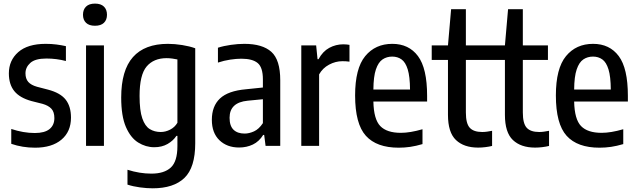

<svg xmlns="http://www.w3.org/2000/svg" viewBox="-20 -790 3450 1040"><path d="M170 10Q101.5 10 41 -11V-91.5Q106.5 -69.5 168.5 -69.5Q222 -69.5 248.2 -90.8Q274.5 -112 274.5 -150.5Q274.5 -184 258.2 -201.2Q242 -218.5 210.5 -227.5L151 -242.5Q87 -260 57.5 -296.5Q28 -333 28 -392.5Q28 -463 79 -507.8Q130 -552.5 227.5 -552.5Q258.5 -552.5 285.5 -549Q312.5 -545.5 337 -540V-459.5Q286 -473 231.5 -473Q170.5 -473 144.2 -449.2Q118 -425.5 118 -393Q118 -363.5 133.2 -346.2Q148.5 -329 180.5 -320L240 -304.5Q307 -287 335.8 -250.2Q364.5 -213.5 364.5 -153Q364.5 -77 312.8 -33.5Q261 10 170 10Z M446 0V-544H543V0ZM494.5 -650.5Q462.5 -650.5 446 -666.5Q429.5 -682.5 429.5 -710Q429.5 -738 446 -754.2Q462.5 -770.5 494.5 -770.5Q526.5 -770.5 543 -754.2Q559.5 -738 559.5 -710Q559.5 -682.5 543 -666.5Q526.5 -650.5 494.5 -650.5Z M807 230Q775 230 738 225Q701 220 670.5 210V129.5Q736.5 150.5 800 150.5Q869.5 150.5 905.2 117.5Q941 84.5 941 1V-54H935.5Q918.5 -28 887.8 -10.2Q857 7.5 815.5 7.5Q769.5 7.5 728.5 -18Q687.5 -43.5 662 -102.2Q636.5 -161 636.5 -261.5Q636.5 -409 700.2 -480.8Q764 -552.5 889.5 -552.5Q926.5 -552.5 967 -546Q1007.5 -539.5 1037.5 -528.5V-14Q1037.5 117.5 979 173.8Q920.5 230 807 230ZM850.5 -75Q876.5 -75 901.5 -87.8Q926.5 -100.5 941 -125V-468Q929.5 -470.5 913.2 -472.8Q897 -475 882.5 -475Q812.5 -475 774.2 -429.8Q736 -384.5 736 -270.5Q736 -191 750.8 -148.8Q765.5 -106.5 791.2 -90.8Q817 -75 850.5 -75Z M1275 9Q1209.5 9 1168.5 -30.5Q1127.5 -70 1127.5 -141Q1127.5 -215 1171.5 -256.5Q1215.5 -298 1312.5 -306.5L1404 -316V-360Q1404 -425 1375.8 -448.5Q1347.5 -472 1287.5 -472Q1260.5 -472 1227 -467Q1193.5 -462 1160.5 -451V-531.5Q1191.5 -541.5 1230.5 -547Q1269.5 -552.5 1303.5 -552.5Q1401.5 -552.5 1449.8 -509.2Q1498 -466 1498 -355.5V0H1418.5L1411 -59H1405.5Q1383.5 -23.5 1349.8 -7.2Q1316 9 1275 9ZM1223.5 -152Q1223.5 -108 1245 -87.2Q1266.5 -66.5 1305 -66.5Q1329.5 -66.5 1356 -78.5Q1382.5 -90.5 1404 -123V-252.5L1321.5 -244.5Q1223.5 -235 1223.5 -152Z M1612 0V-544H1692.5L1700 -469.5H1705.5Q1728 -511.5 1763.5 -530.8Q1799 -550 1840 -550Q1850 -550 1858.5 -549Q1867 -548 1873 -547V-456Q1863 -457.5 1853.8 -458Q1844.5 -458.5 1834.5 -458.5Q1797.5 -458.5 1762.5 -439.8Q1727.5 -421 1708.5 -387V0Z M2140 10Q2020 10 1961.8 -54.5Q1903.5 -119 1903.5 -273Q1903.5 -419.5 1958.2 -486Q2013 -552.5 2105 -552.5Q2194.5 -552.5 2244 -486.2Q2293.5 -420 2293.5 -271V-240H2002.5Q2004.5 -143.5 2040 -107Q2075.5 -70.5 2151.5 -70.5Q2201.5 -70.5 2268.5 -90V-9.5Q2233 1 2202.2 5.5Q2171.5 10 2140 10ZM2104.5 -483.5Q2075 -483.5 2052.2 -468.2Q2029.5 -453 2016.2 -414.2Q2003 -375.5 2002.5 -305H2201Q2200.5 -375.5 2188.5 -414.2Q2176.5 -453 2155 -468.2Q2133.5 -483.5 2104.5 -483.5Z M2570 9.5Q2493 9.5 2449.8 -31.5Q2406.5 -72.5 2406.5 -168V-465.5H2318.5V-544H2406.5L2423.5 -740H2503.5V-544H2639.5V-465.5H2503.5V-180.5Q2503.5 -121 2524.5 -98Q2545.5 -75 2592 -75Q2604 -75 2617.5 -76.8Q2631 -78.5 2645.5 -81.5V0.5Q2629.5 4.5 2609.2 7Q2589 9.5 2570 9.5Z M2878.5 9.5Q2801.5 9.5 2758.2 -31.5Q2715 -72.5 2715 -168V-465.5H2627V-544H2715L2732 -740H2812V-544H2948V-465.5H2812V-180.5Q2812 -121 2833 -98Q2854 -75 2900.5 -75Q2912.5 -75 2926 -76.8Q2939.5 -78.5 2954 -81.5V0.5Q2938 4.5 2917.8 7Q2897.5 9.5 2878.5 9.5Z M3227.5 10Q3107.5 10 3049.2 -54.5Q2991 -119 2991 -273Q2991 -419.5 3045.8 -486Q3100.5 -552.5 3192.5 -552.5Q3282 -552.5 3331.5 -486.2Q3381 -420 3381 -271V-240H3090Q3092 -143.5 3127.5 -107Q3163 -70.5 3239 -70.5Q3289 -70.5 3356 -90V-9.5Q3320.5 1 3289.8 5.5Q3259 10 3227.5 10ZM3192 -483.5Q3162.5 -483.5 3139.8 -468.2Q3117 -453 3103.8 -414.2Q3090.5 -375.5 3090 -305H3288.5Q3288 -375.5 3276 -414.2Q3264 -453 3242.5 -468.2Q3221 -483.5 3192 -483.5Z"/></svg>

Font: Encode Sans Cnd Md
Style: Regular
Weight: 500
Width: 3
Designer: Multiple Designers
Foundry: Impallari Type
Version: Version 3.002; ttfautohint (v1.8.3) -l 8 -r 50 -G 200 -x 14 